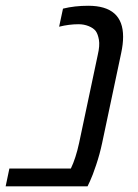

<svg xmlns="http://www.w3.org/2000/svg" viewBox="-40 -660 489 680"><path d="M272.5 -639.6Q396 -639.6 396 -529.8Q396 -503.9 389.2 -472.2L321.8 -153.8Q313.5 -114.3 300.5 -75.7Q287.6 -37.1 278.8 -18.6L270 0H-20L-6.8 -63H210.9Q228.5 -99.6 240.2 -153.8L306.2 -465.3Q314 -498.5 310.3 -519.3Q306.6 -540 298.8 -550.3Q291 -560.5 274.2 -567.4Q257.3 -574.2 238.3 -574.2Q204.6 -574.2 169.4 -565.4L183.1 -629.4Q224.1 -639.6 272.5 -639.6Z"/></svg>

Font: Open Sans Hebrew
Style: Italic
Weight: 400
Italic angle: -12°
Foundry: Ascender Corporation, Yanek Iontef
Version: Version 2.001;PS 002.001;hotconv 1.0.70;makeotf.lib2.5.58329